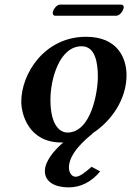

<svg xmlns="http://www.w3.org/2000/svg" viewBox="-20 -604 567 830"><path d="M483 -536C496 -536 512 -555 514 -568C515 -570 515 -571 515 -572C515 -578 512 -584 503 -584H239C226 -584 211 -565 209 -553C208 -551 208 -550 208 -548C208 -542 211 -536 218 -536ZM72 -165C72 -111 103 12 246 12H253C211 49 174 94 174 136C174 182 217 206 277 206C328 206 375 183 413 137L376 117C345 144 324 160 307 160C289 160 278 141 278 120C278 60 346 1 381 -27H379C463 -81 527 -176 527 -279C527 -351 490 -445 352 -445C172 -445 72 -285 72 -165ZM198 -173C198 -260 236 -404 333 -404C392 -404 403 -333 403 -272C403 -208 375 -31 271 -31C248 -31 198 -50 198 -173Z"/></svg>

Font: Linux Libertine O
Style: Bold Italic
Weight: 700
Italic angle: -11.5°
Designer: Philipp H. Poll
Foundry: Philipp H. Poll
Version: Version 4.1.0